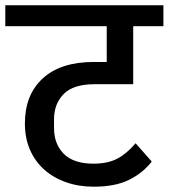

<svg xmlns="http://www.w3.org/2000/svg" viewBox="-40 -718 637 725"><path d="M314 -13Q257 -13 209 -30Q161 -47 126.5 -78Q92 -109 73 -153Q54 -197 54 -252Q54 -360 121.5 -422Q189 -484 314 -484H363V-619H-20V-698H577V-619H463V-400H317Q237 -400 200.5 -363Q164 -326 164 -267V-235Q164 -174 201 -137Q238 -100 313 -100Q367 -100 403 -119Q439 -138 472 -177L533 -108Q500 -65 447.5 -39Q395 -13 314 -13Z"/></svg>

Font: IBM Plex Sans Devanagari Medium
Style: Regular
Weight: 500
Designer: Mike Abbink, Paul van der Laan, Pieter van Rosmalen, Erin McLaughlin
Foundry: Bold Monday
Version: Version 1.1